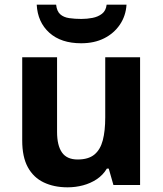

<svg xmlns="http://www.w3.org/2000/svg" viewBox="-20 -791 697 821"><path d="M579 -546V0H465L445 -70H437Q420 -42 393.5 -24.5Q367 -7 335 1.5Q303 10 269 10Q211 10 167 -11Q123 -32 99 -76Q75 -120 75 -190V-546H224V-227Q224 -169 245 -139Q266 -109 312 -109Q358 -109 383.5 -130Q409 -151 419.5 -191Q430 -231 430 -289V-546ZM521 -771Q518 -723 492.5 -685.5Q467 -648 425 -627Q383 -606 327 -606Q241 -606 191 -651Q141 -696 137 -771H220Q223 -743 237.5 -730Q252 -717 276 -713.5Q300 -710 328 -710Q352 -710 375.5 -714.5Q399 -719 416 -732Q433 -745 436 -771Z"/></svg>

Font: Noto Sans Tamil
Style: Regular
Weight: 400
Designer: Jelle Bosma - Monotype Design Team
Foundry: Monotype Imaging Inc.
Version: Version 2.003